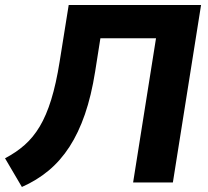

<svg xmlns="http://www.w3.org/2000/svg" viewBox="-28 -725 825 763"><path d="M59 18 -8 -96Q36 -119 70 -149Q104 -179 130 -222.5Q156 -266 175.5 -329Q195 -392 209 -480L245 -705H771L659 0H501L592 -573H371L350 -440Q335 -345 309.5 -271Q284 -197 248 -141.5Q212 -86 165 -47Q118 -8 59 18Z"/></svg>

Font: Nunito Sans 10pt ExtraBold
Style: Italic
Weight: 800
Italic angle: -9°
Designer: Vernon Adams
Foundry: Vernon Adams
Version: Version 3.101;gftools[0.9.27]